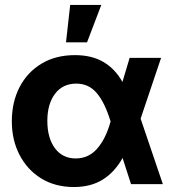

<svg xmlns="http://www.w3.org/2000/svg" viewBox="-20 -752 710 784"><path d="M281.7 11.7Q205.6 11.7 148.7 -23.2Q91.8 -58.1 60.1 -118.9Q28.3 -179.7 28.3 -256.8Q28.3 -335 59.8 -396Q91.3 -457 149.2 -491.9Q207 -526.9 286.1 -526.9Q355 -526.9 402.6 -498.8Q450.2 -470.7 480 -417.5L509.3 -515.6H637.7L554.2 -267.6L645 0H515.1L480.5 -106.9Q448.2 -48.8 399.4 -18.6Q350.6 11.7 281.7 11.7ZM431.6 -256.3 430.7 -258.8Q407.7 -333.5 375 -372.1Q342.3 -410.6 291.5 -410.6Q236.3 -410.6 204.8 -369.1Q173.3 -327.6 173.3 -258.3Q173.3 -188.5 204.3 -146.7Q235.4 -105 289.1 -105Q341.8 -105 377 -145.3Q412.1 -185.5 431.6 -255.9ZM249.5 -579.1 266.6 -731.9H393.6L335.4 -579.1Z"/></svg>

Font: Inter Display
Style: Bold
Weight: 700
Designer: Rasmus Andersson
Foundry: rsms
Version: Version 4.001;git-9221beed3